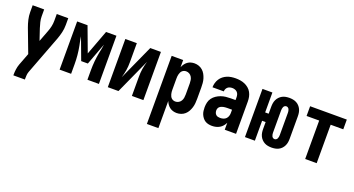

<svg xmlns="http://www.w3.org/2000/svg" viewBox="-47 -1130 3594 1947"><g transform="rotate(20 1750.0 -156.5)"><path d="M117 215V208Q117 178 121 149Q125 120 135 92L185 -39L90 -290Q76 -328 67 -367Q58 -406 58 -447V-520H182V-447Q182 -415 189.5 -385Q197 -355 206 -326L247 -204L294 -328Q305 -356 311.5 -386Q318 -416 318 -447V-520H442V-447Q442 -406 433 -367Q424 -328 410 -290L251 129Q244 148 242.5 168Q241 188 241 208V215Z M538 0V-520H650L750 -252L850 -520H962V0H838V-104Q838 -152 842.5 -200Q847 -248 856 -295L863 -329Q866 -345 869 -360.5Q872 -376 874 -392L786 -156H714L626 -392Q628 -376 631 -360.5Q634 -345 637 -329L644 -295Q653 -248 657.5 -200Q662 -152 662 -104V0Z M1058 0V-520H1182V-312Q1182 -291 1180.5 -269.5Q1179 -248 1175.5 -226.5Q1172 -205 1167 -184.5Q1162 -164 1156 -143L1327 -520H1442V0H1318V-208Q1318 -229 1319.5 -250.5Q1321 -272 1324.5 -293.5Q1328 -315 1333 -335.5Q1338 -356 1344 -377L1173 0Z M1558 215V-520H1682V-442Q1689 -460 1700.5 -476.5Q1712 -493 1728 -505Q1744 -517 1763.5 -522.5Q1783 -528 1803 -528Q1827 -528 1850 -520Q1873 -512 1891 -496Q1909 -480 1920.5 -459Q1932 -438 1939 -415Q1946 -392 1948 -368Q1950 -344 1950 -320V-200Q1950 -176 1948 -152Q1946 -128 1939 -105Q1932 -82 1920.5 -61Q1909 -40 1891 -24Q1873 -8 1850 0Q1827 8 1803 8Q1783 8 1763.5 2.5Q1744 -3 1728 -15Q1712 -27 1700.5 -43.5Q1689 -60 1682 -78V215ZM1751 -97Q1769 -97 1785 -106Q1801 -115 1810.5 -130.5Q1820 -146 1823 -164Q1826 -182 1826 -200V-320Q1826 -338 1823 -356Q1820 -374 1810.5 -389.5Q1801 -405 1785 -414Q1769 -423 1751 -423Q1739 -423 1728 -419Q1717 -415 1708.5 -407Q1700 -399 1695 -388.5Q1690 -378 1687 -366.5Q1684 -355 1683 -343.5Q1682 -332 1682 -320V-200Q1682 -188 1683 -176.5Q1684 -165 1687 -153.5Q1690 -142 1695 -131.5Q1700 -121 1708.5 -113Q1717 -105 1728 -101Q1739 -97 1751 -97Z M2184 8Q2165 8 2145.5 4Q2126 0 2110 -10Q2094 -20 2082 -35.5Q2070 -51 2062.5 -68.5Q2055 -86 2052.5 -105.5Q2050 -125 2050 -144Q2050 -170 2056 -196.5Q2062 -223 2078 -244.5Q2094 -266 2116.5 -281Q2139 -296 2164 -305Q2189 -314 2216 -317Q2243 -320 2269 -320H2320V-349Q2320 -364 2316 -378.5Q2312 -393 2302 -403.5Q2292 -414 2277.5 -419Q2263 -424 2248 -424Q2235 -424 2222 -420.5Q2209 -417 2199 -408.5Q2189 -400 2183.5 -387.5Q2178 -375 2178 -362H2056Q2056 -386 2062.5 -409Q2069 -432 2082 -452.5Q2095 -473 2114 -488Q2133 -503 2155 -512Q2177 -521 2200.5 -524.5Q2224 -528 2248 -528Q2273 -528 2298 -524Q2323 -520 2346 -510Q2369 -500 2388.5 -483.5Q2408 -467 2420 -445Q2432 -423 2437 -398.5Q2442 -374 2442 -349V0H2320V-75Q2311 -56 2297 -39.5Q2283 -23 2265 -12.5Q2247 -2 2226 3Q2205 8 2184 8ZM2234 -96Q2251 -96 2268 -101Q2285 -106 2297 -118Q2309 -130 2314.5 -146.5Q2320 -163 2320 -180V-216H2269Q2258 -216 2247.5 -215Q2237 -214 2226.5 -212Q2216 -210 2206 -205.5Q2196 -201 2188 -194Q2180 -187 2176 -176.5Q2172 -166 2172 -155Q2172 -143 2176 -131Q2180 -119 2189 -110.5Q2198 -102 2210 -99Q2222 -96 2234 -96Z M2827 8Q2807 8 2787.5 4.5Q2768 1 2751 -8Q2734 -17 2720 -31.5Q2706 -46 2697.5 -64Q2689 -82 2686 -101Q2683 -120 2683 -140V-215H2645V0H2538V-520H2645V-305H2683V-380Q2683 -400 2686 -419Q2689 -438 2697.5 -456Q2706 -474 2720 -488.5Q2734 -503 2751 -512Q2768 -521 2787.5 -524.5Q2807 -528 2827 -528Q2846 -528 2865.5 -524.5Q2885 -521 2902.5 -512Q2920 -503 2933.5 -488.5Q2947 -474 2955.5 -456Q2964 -438 2967 -419Q2970 -400 2970 -380V-140Q2970 -120 2967 -101Q2964 -82 2955.5 -64Q2947 -46 2933.5 -31.5Q2920 -17 2902.5 -8Q2885 1 2865.5 4.5Q2846 8 2827 8ZM2827 -83Q2836 -83 2844 -88.5Q2852 -94 2856 -103Q2860 -112 2861.5 -121.5Q2863 -131 2863 -140V-380Q2863 -389 2861.5 -398.5Q2860 -408 2856 -417Q2852 -426 2844 -431.5Q2836 -437 2827 -437Q2817 -437 2809 -431.5Q2801 -426 2797 -417Q2793 -408 2791.5 -398.5Q2790 -389 2790 -380V-140Q2790 -131 2791.5 -121.5Q2793 -112 2797 -103Q2801 -94 2809 -88.5Q2817 -83 2827 -83Z M3188 0V-415H3052V-520H3448V-415H3312V0Z"/></g></svg>

Font: Iosevka Curly Extrabold
Style: Regular
Weight: 800
Monospace: yes
Designer: Belleve Invis
Foundry: Belleve Invis
Version: Version 22.1.2; ttfautohint (v1.8.4)